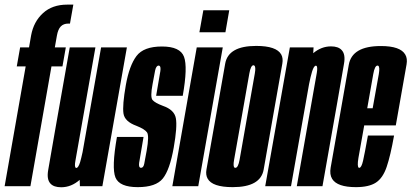

<svg xmlns="http://www.w3.org/2000/svg" viewBox="-26 -805 1779 830"><path d="M-6 0 85 -518H46.5L61 -600H99.5L108.5 -652Q119.5 -711.5 159.8 -748.2Q200 -785 264.5 -785H291L276.5 -703H269Q249 -703 237 -691Q225 -679 220 -651L211 -600H258.5L244 -518H196.5L105.5 0Z M319.5 0 318.5 -27.5Q282 4.5 238.5 4.5Q206.5 4.5 192 -11.5Q175 -30 182.5 -71Q195.5 -147 212.5 -243.5L275.5 -600H386.5L323.5 -243Q305.5 -141 300 -110Q295 -83 302 -79.5Q303 -79 304 -79Q312.5 -79 320.5 -104.5Q325.5 -122 331 -147.5L411 -600H522.5L416.5 0Z M569.5 4Q490.5 4 473.2 -37.5Q456 -79 479.5 -213H594.5Q579 -123 575.5 -101Q573.5 -84 579.5 -80.5Q581 -79.5 583.5 -79.5Q594 -79.5 597.5 -96.8Q601 -114 608 -153.5Q619.5 -218.5 609.5 -232.8Q599.5 -247 564 -261Q513 -279.5 507.8 -314.2Q502.5 -349 518 -437.5Q533 -521.5 564 -562.8Q595 -604 674 -604Q753 -604 769.5 -559.5Q786 -515 764 -391H649Q663 -471.5 667 -496.5Q670 -516.5 663.5 -520.5Q662 -521.5 660 -521.5Q649 -521.5 644.5 -500Q640 -478.5 633.5 -441Q623 -385.5 633.2 -373Q643.5 -360.5 678 -347.5Q727.5 -330.5 734.2 -294Q741 -257.5 725 -167Q708 -71 678 -33.5Q648 4 569.5 4Z M719 0 824.5 -600H937L831 0ZM853 -760.5H965L948.5 -665.5H836Z M980 4Q891.5 4 871.5 -33Q862.5 -49 866.5 -72Q880 -148 907 -300.5Q934 -453.5 947.5 -530Q961 -606.5 1081.5 -606.5Q1169.5 -606.5 1190 -569Q1198.5 -553 1194.5 -530Q1181 -453.5 1154 -300.5Q1127 -148 1113.8 -72Q1100.5 4 980 4ZM991.5 -79.5Q1003.5 -79.5 1009.8 -114.8Q1016 -150 1042.5 -300.5Q1069 -451 1075.5 -487Q1081 -518 1072.5 -522Q1071.5 -523 1070 -523Q1058 -523 1051.8 -487Q1045.5 -451 1019 -300.5Q992.5 -150 986 -114.5Q980.5 -84 988.5 -80Q990 -79.5 991.5 -79.5Z M1120.5 0 1227 -600H1329.5L1328 -575Q1363 -604.5 1405 -604.5Q1436.5 -604.5 1451 -588.5Q1468.5 -570 1461 -529Q1448 -453 1431 -356.5L1368 0H1257L1320 -357Q1338 -459.5 1343.5 -490Q1348 -517 1341.5 -520.5Q1340.5 -521 1339.5 -521Q1331 -521 1323 -495.5Q1316.5 -474 1310 -441L1232 0Z M1513 4Q1432 4 1410 -31.5Q1398 -51 1403.5 -81Q1418.5 -166.5 1442 -299Q1467.5 -444.5 1481.8 -525.2Q1496 -606 1620.5 -606Q1705 -606 1726 -569Q1736 -552 1731.5 -526.5Q1717.5 -447 1692 -302.5Q1688.5 -281.5 1685 -263H1548.5Q1530 -159 1523.5 -122.5Q1517 -83.5 1525.5 -79.5Q1526 -79.5 1527 -79.5Q1536.5 -79.5 1543.5 -110.2Q1550.5 -141 1564.5 -219H1677.5Q1662 -132 1645.5 -83.5Q1629 -35 1598.8 -15.5Q1568.5 4 1513 4ZM1561.5 -337H1585Q1605 -449 1611.5 -484.5Q1617 -517 1608.5 -521Q1607.5 -521.5 1606 -521.5Q1594 -521.5 1587.5 -484.5Q1582 -451.5 1561.5 -337Z"/></svg>

Font: Anybody UltraCondensed SemiBold
Style: Italic
Weight: 600
Width: 1
Italic angle: -10°
Designer: Tyler Finck
Foundry: Etcetera Type Company
Version: Version 1.010; ttfautohint (v1.8.3) -l 8 -r 50 -G 200 -x 14 